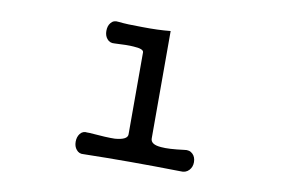

<svg xmlns="http://www.w3.org/2000/svg" viewBox="-61 -629 1122 734"><g transform="rotate(10 500.0 -262.0)"><path d="M457 -423.8V-105.5Q457 -84 408.2 -80.1Q378.9 -79.1 308.6 -85H300.8Q283.2 -87.9 272.5 -74.2Q262.7 -61.5 262.7 -43Q262.7 -24.4 272.5 -12.7Q283.2 1 300.8 -1Q390.6 -2.9 481.4 -2.9Q572.3 -2.9 676.8 -1Q697.3 1 710 -12.7Q721.7 -25.4 721.7 -43.9Q721.7 -63.5 710 -75.2Q697.3 -87.9 676.8 -84Q617.2 -76.2 587.9 -79.1Q546.9 -82 546.9 -105.5V-522.5Q499 -517.6 437.5 -518.6Q377.9 -518.6 343.8 -522.5Q325.2 -525.4 314.5 -511.7Q304.7 -500 304.7 -480.5Q304.7 -461.9 314.5 -450.2Q325.2 -436.5 343.8 -438.5Q393.6 -441.4 417 -439.5Q457 -437.5 457 -423.8Z"/></g></svg>

Font: GungsuhChe
Style: Regular
Weight: 400
Monospace: yes
Version: Version 2.21